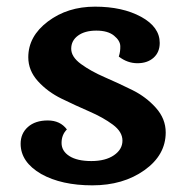

<svg xmlns="http://www.w3.org/2000/svg" viewBox="-20 -547 557 577"><path d="M460 -418Q460 -390 441.5 -373.5Q423 -357 393 -357Q363 -357 337 -377Q342 -392 341.5 -408.5Q341 -425 322.5 -440Q304 -455 269.5 -455Q235 -455 214.5 -440Q194 -425 194 -400.5Q194 -376 223.5 -354.5Q253 -333 294.5 -315Q336 -297 377.5 -276.5Q419 -256 448.5 -223Q478 -190 478 -149Q478 -81 414 -35.5Q350 10 257.5 10Q165 10 104 -24Q42 -60 42 -115Q42 -146 64 -165.5Q86 -185 123.5 -185Q161 -185 181 -158Q165 -142 165 -117.5Q165 -93 188.5 -78Q212 -63 254.5 -63Q297 -63 322.5 -80.5Q348 -98 348 -124.5Q348 -151 319 -172.5Q290 -194 248.5 -212Q207 -230 165 -250.5Q123 -271 94 -303Q65 -335 65 -375Q65 -438 124 -482.5Q183 -527 265.5 -527Q348 -527 404 -496.5Q460 -466 460 -418Z"/></svg>

Font: Laila SemiBold
Style: Regular
Weight: 600
Designer: Hitesh Malaviya
Foundry: Indian Type Foundry
Version: Version 1.302;PS 1.0;hotconv 1.0.78;makeotf.lib2.5.61930; tt